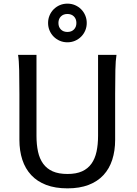

<svg xmlns="http://www.w3.org/2000/svg" viewBox="-20 -1011 743 1043"><path d="M612.8 -712.9Q607.9 -683.6 606.7 -630.1Q605.5 -576.7 605.5 -500.5V-251.5Q605.5 -191.9 589.8 -143.3Q574.2 -94.7 542.2 -60.1Q510.3 -25.4 461.4 -6.6Q412.6 12.2 346.7 12.2Q279.8 12.2 230.7 -6.6Q181.6 -25.4 149.4 -60.1Q117.2 -94.7 101.3 -143.3Q85.4 -191.9 85.4 -251.5V-500.5Q85.4 -572.8 84.2 -628.2Q83 -683.6 78.1 -712.9H178.2V-273.4Q178.2 -225.6 186.5 -187.3Q194.8 -148.9 214.4 -121.8Q233.9 -94.7 266.1 -80.3Q298.3 -65.9 346.7 -65.9Q394 -65.9 425.8 -80.3Q457.5 -94.7 476.8 -121.8Q496.1 -148.9 504.4 -187.3Q512.7 -225.6 512.7 -273.4V-712.9ZM241.2 -886.2Q241.2 -908.2 249.3 -927.2Q257.3 -946.3 271.7 -960.7Q286.1 -975.1 305.2 -983.2Q324.2 -991.2 346.2 -991.2Q368.2 -991.2 387.2 -983.2Q406.2 -975.1 420.7 -960.7Q435.1 -946.3 443.1 -927.2Q451.2 -908.2 451.2 -886.2Q451.2 -864.3 443.1 -845.2Q435.1 -826.2 420.7 -811.8Q406.2 -797.4 387.2 -789.3Q368.2 -781.2 346.2 -781.2Q324.2 -781.2 305.2 -789.3Q286.1 -797.4 271.7 -811.8Q257.3 -826.2 249.3 -845.2Q241.2 -864.3 241.2 -886.2ZM395 -886.2Q395 -908.2 381.6 -921.6Q368.2 -935.1 346.2 -935.1Q324.2 -935.1 310.8 -921.6Q297.4 -908.2 297.4 -886.2Q297.4 -864.3 310.8 -850.8Q324.2 -837.4 346.2 -837.4Q368.2 -837.4 381.6 -850.8Q395 -864.3 395 -886.2Z"/></svg>

Font: Andika FrenchTight
Style: Regular
Weight: 400
Designer: Victor Gaultney, Annie Olsen, Julie Remington, Don Collingsworth, Eric Hays, Becca Hirsbrunner
Foundry: SIL International
Version: Version 5.000 ; Dig1 Dig4Opn Dig7 LnSpcTght